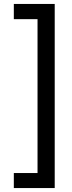

<svg xmlns="http://www.w3.org/2000/svg" viewBox="-20 -836 362 972"><path d="M257 116H50V40H170V-739H50V-816H257Z"/></svg>

Font: Fira GO
Style: Regular
Weight: 400
Designer: Carrois Corporate
Foundry: Carrois Corporate GbR
Version: Version 0.300